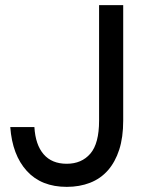

<svg xmlns="http://www.w3.org/2000/svg" viewBox="-20 -720 575 748"><path d="M240 8Q141 8 84.5 -54Q28 -116 20 -225H114Q118 -156 150 -119Q182 -82 240 -82Q298 -82 332 -121.5Q366 -161 366 -250V-700H460V-250Q460 -185 444.5 -137Q429 -89 400.5 -56.5Q372 -24 331 -8Q290 8 240 8Z"/></svg>

Font: PT Root UI Web Medium
Style: Regular
Weight: 500
Designer: Vitaly Kuzmin
Foundry: ParaType Ltd.
Version: Version 1.001W